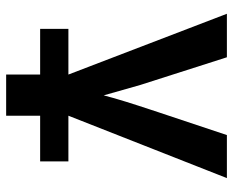

<svg xmlns="http://www.w3.org/2000/svg" viewBox="-88 -480 776 640"><g transform="rotate(90 300.0 -160.0)"><path d="M76.2 0H228.5L25.9 -528.3H170.9L263.2 -239.7Q270.5 -215.3 297.9 -117.7Q303.7 -141.1 319.1 -191.9Q334.5 -242.7 430.2 -528.3H573.7L365.7 0H518.1V94.2H365.7V207.5H228.5V94.2H76.2Z"/></g></svg>

Font: Liberation Mono
Style: Bold
Weight: 700
Monospace: yes
Designer: Steve Matteson
Foundry: Ascender Corporation
Version: Version 2.1.5